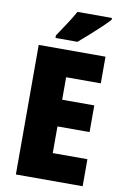

<svg xmlns="http://www.w3.org/2000/svg" viewBox="-100 -984 675 1042"><g transform="rotate(10 237.5 -463.5)"><path d="M432 0H64V-714H432V-567H241V-443H418V-296H241V-149H432ZM430 -917Q414 -899 385.5 -872Q357 -845 325.5 -817Q294 -789 268 -767H147V-781Q171 -817 196.5 -855.5Q222 -894 240 -927H430Z"/></g></svg>

Font: Noto Sans Lao Looped Condensed Black
Style: Regular
Weight: 900
Width: 3
Designer: Mark Frömberg, Ben Mitchell
Foundry: The Fontpad Ltd
Version: Version 1.002; ttfautohint (v1.8.4.7-5d5b)